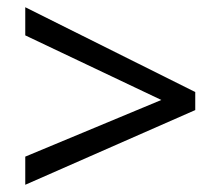

<svg xmlns="http://www.w3.org/2000/svg" viewBox="-20 -628 612 532"><path d="M50 -194 427 -351 50 -530V-608L521 -373V-323L50 -116Z"/></svg>

Font: Noto Sans Hebrew Droid
Style: Regular
Weight: 400
Designer: Monotype Design Team
Foundry: Monotype Imaging Inc.
Version: Version 1.100